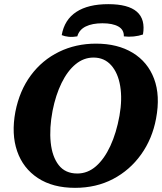

<svg xmlns="http://www.w3.org/2000/svg" viewBox="-20 -895 782 924"><path d="M341 9Q234 9 162.5 -38Q91 -85 62.5 -167.5Q34 -250 54 -357Q74 -459 128.5 -532.5Q183 -606 264 -645.5Q345 -685 442 -685Q546 -685 618.5 -641Q691 -597 721.5 -516Q752 -435 731 -324Q713 -227 659 -151.5Q605 -76 524 -33.5Q443 9 341 9ZM352 -60Q402 -60 442 -95Q482 -130 511 -192.5Q540 -255 555 -338Q569 -417 558.5 -480.5Q548 -544 515 -581Q482 -618 430 -618Q383 -618 344 -586Q305 -554 276.5 -496Q248 -438 233 -362Q217 -278 224 -209.5Q231 -141 262.5 -100.5Q294 -60 352 -60ZM501 -875Q693 -875 668 -729Q648 -722 623.5 -719.5Q599 -717 576 -720Q577 -752 549.5 -767.5Q522 -783 473 -783Q424 -783 392.5 -767.5Q361 -752 352 -720Q330 -716 310.5 -718Q291 -720 277 -726Q290 -800 347 -837.5Q404 -875 501 -875Z"/></svg>

Font: Vollkorn ExtraBold
Style: Italic
Weight: 800
Italic angle: -11°
Designer: Friedrich Althausen
Foundry: Friedrich Althausen
Version: Version 5.000; ttfautohint (v1.8.3)